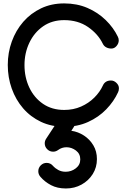

<svg xmlns="http://www.w3.org/2000/svg" viewBox="-20 -722 738 1121"><path d="M363.3 280.8Q396.5 280.8 422.6 260.7Q448.7 240.7 448.7 208.5Q448.7 175.8 423.3 156.7Q397.9 137.7 368.2 137.7Q341.3 137.7 319.3 153.8Q306.2 163.6 290 163.6Q270 163.6 255.6 149.2Q241.2 134.8 241.2 114.7Q241.2 100.6 249.5 87.9L328.6 -32.7Q334.5 -42 346.4 -48.8Q358.4 -55.7 369.6 -55.7Q389.6 -55.7 404.1 -41.3Q418.5 -26.9 418.5 -6.8Q418.5 7.8 410.2 20.5L396.5 41.5Q436.5 47.4 470.5 69.6Q504.4 91.8 525.1 126.7Q545.9 161.6 545.9 207Q545.9 255.4 521.5 294.2Q497.1 333 456.1 355.7Q415 378.4 364.7 378.4Q314.9 378.4 278.1 359.1Q241.2 339.8 215.8 310.1Q203.6 295.9 203.6 277.8Q203.6 257.8 218 243.4Q232.4 229 252.4 229Q274.4 229 289.6 246.6Q301.3 260.3 320.3 270.5Q339.4 280.8 363.3 280.8ZM627.9 -252Q645.5 -252 659.9 -238Q674.3 -224.1 674.3 -207Q674.3 -193.4 669.4 -183.6Q645 -129.9 600.3 -83.7Q555.7 -37.6 494.1 -9.8Q432.6 18.1 356 18.1Q280.3 18.1 219.2 -10.7Q158.2 -39.6 115 -89.6Q71.8 -139.6 48.6 -204.8Q25.4 -270 25.4 -342.8Q25.4 -414.6 48.8 -479.5Q72.3 -544.4 115.7 -594.5Q159.2 -644.5 219.7 -673.3Q280.3 -702.1 354.5 -702.1Q429.7 -702.1 491 -675.5Q552.2 -648.9 597.4 -604.7Q642.6 -560.5 668 -507.8Q673.3 -497.6 673.3 -486.3Q673.3 -468.3 660.4 -453.4Q647.5 -438.5 630.4 -438.5Q613.8 -438.5 600.3 -445.6Q586.9 -452.6 580.1 -466.8Q552.7 -523.4 494.4 -564Q436 -604.5 354.5 -604.5Q283.7 -604.5 231.7 -568.4Q179.7 -532.2 151.4 -472.4Q123 -412.6 123 -341.8Q123 -270.5 151.1 -210.9Q179.2 -151.4 231.2 -115.7Q283.2 -80.1 355 -80.1Q408.7 -80.1 453.4 -99.9Q498 -119.6 530.8 -152.3Q563.5 -185.1 580.6 -222.7Q593.8 -252 627.9 -252Z"/></svg>

Font: Manjari
Style: Bold
Weight: 700
Designer: Santhosh Thottingal <santhosh.thottingal@gmail.com>
Version: Version 2.000